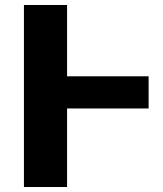

<svg xmlns="http://www.w3.org/2000/svg" viewBox="-20 -750 652 770"><path d="M576 -444V-315H249V0H76V-730H249V-444Z"/></svg>

Font: Mplus 1p ExtraBold
Style: Regular
Weight: 800
Version: Version 1.061